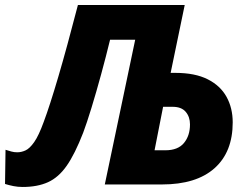

<svg xmlns="http://www.w3.org/2000/svg" viewBox="-58 -734 991 764"><path d="M32 10Q13 10 -4.5 6.5Q-22 3 -38 -2L-36 -138Q-23 -134 -12.5 -131Q-2 -128 11 -128Q27 -128 43.5 -135.5Q60 -143 78 -168.5Q96 -194 116 -249Q140 -313 174 -428.5Q208 -544 252 -714H677L621 -444H640Q718 -444 768.5 -418.5Q819 -393 843.5 -348.5Q868 -304 868 -247Q868 -129 795.5 -64.5Q723 0 586 0H359L480 -576H380Q364 -510 344.5 -438.5Q325 -367 306 -305Q287 -243 273 -206Q240 -121 207.5 -74.5Q175 -28 133 -9Q91 10 32 10ZM557 -136H600Q650 -136 674 -165Q698 -194 698 -239Q698 -269 681 -289Q664 -309 629 -309H591Z"/></svg>

Font: Noto Sans Disp ExtBd
Style: Italic
Weight: 800
Italic angle: -12°
Designer: Monotype Design Team
Foundry: Monotype Imaging Inc.
Version: Version 2.000;GOOG;noto-source:20170915:90ef993387c0